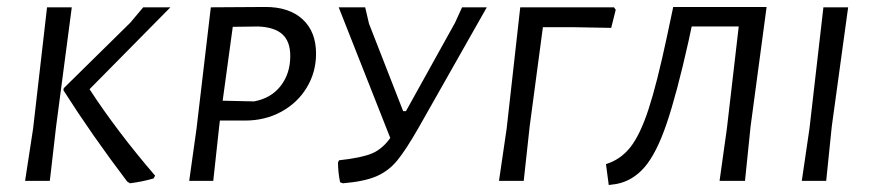

<svg xmlns="http://www.w3.org/2000/svg" viewBox="-20 -519 2501 551"><path d="M141 -156 123 0H52L75 -150L115 -498H186ZM237 -263Q315 -143 425 -15L421 -7Q391 2 353 7L345 2Q244 -131 162 -260L163 -266L354 -454L391 -498H469Z M887 -365Q887 -312 860.5 -268Q834 -224 787.5 -198.5Q741 -173 683 -173H611L609 -156L592 0H523L544 -150L585 -498L742 -499Q810 -499 848.5 -463.5Q887 -428 887 -365ZM813 -358Q813 -400 790.5 -420.5Q768 -441 721 -443L648 -442L619 -230L709 -228Q758 -237 785.5 -272.5Q813 -308 813 -358Z M1377 -498 1181 -152Q1145 -89 1120 -58.5Q1095 -28 1060 -13Q1025 2 964 7L956 4Q950 -25 950 -53L953 -59Q1017 -66 1047 -78.5Q1077 -91 1100 -123L952 -498H1028L1039 -451L1137 -200H1145L1286 -454L1306 -498Z M1747 -491 1734 -439 1623 -441H1538L1500 -156L1483 0H1412L1434 -150L1473 -498H1742Z M2134 -156 2118 0H2045L2066 -150L2100 -443H1965L1956 -401Q1922 -249 1893 -164Q1864 -79 1830 -39.5Q1796 0 1749 9L1727 12L1719 -48Q1761 -61 1789 -96.5Q1817 -132 1841 -205Q1865 -278 1894 -414L1912 -499H2180Z M2367 -156 2351 0H2281L2303 -150L2343 -498H2414Z"/></svg>

Font: Alegreya Sans SC
Style: Italic
Weight: 400
Italic angle: -7°
Designer: Juan Pablo del Peral
Foundry: Huerta Tipografica
Version: Version 2.008; ttfautohint (v1.6)